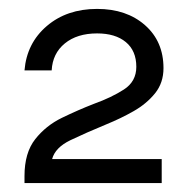

<svg xmlns="http://www.w3.org/2000/svg" viewBox="-20 -775 422 431"><path d="M97 -418H343V-364H35V-380Q35 -432 59 -462.5Q83 -493 119 -510.5Q155 -528 191 -542Q230 -556 258 -574Q286 -592 286 -625Q286 -661 262.5 -680.5Q239 -700 198 -700Q153 -700 125.5 -677.5Q98 -655 96 -617H35Q40 -678 85 -716.5Q130 -755 198 -755Q264 -755 305.5 -718.5Q347 -682 347 -622Q347 -589 328 -565.5Q309 -542 280 -525.5Q251 -509 219 -496Q173 -477 138.5 -460.5Q104 -444 97 -418Z"/></svg>

Font: Overused Grotesk Book
Style: Italic
Weight: 350
Italic angle: -10°
Version: Version 0.003